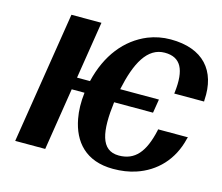

<svg xmlns="http://www.w3.org/2000/svg" viewBox="-103 -856 1158 1001"><g transform="rotate(15 476.5 -356.0)"><path d="M54 0H216L269 -336H338C332 -285 333 -238 341 -196C363 -78 436 9 584 9C629 9 668 3 705 -9C809 -43 888 -123 916 -243L919 -251H758L757 -244C730 -123 682 -66 595 -66C496 -66 480 -168 500 -328H710L722 -402H513C544 -549 595 -646 689 -646C775 -646 807 -586 792 -460L791 -453H952V-461C963 -622 876 -721 701 -721C658 -721 618 -713 580 -698C466 -651 385 -549 350 -402H280L329 -711H167Z"/></g></svg>

Font: Aerodynamic
Style: BdObl
Weight: 500
Designer: Google
Version: Version 2.000980; 2014